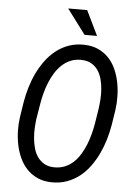

<svg xmlns="http://www.w3.org/2000/svg" viewBox="-60 -948 708 1003"><g transform="rotate(5 293.5 -446.0)"><path d="M535.6 -314.9Q529.3 -277.3 517.8 -238.5Q506.3 -199.7 489 -163.3Q471.7 -127 448.2 -94.7Q424.8 -62.5 394.8 -39.1Q364.7 -15.6 327.9 -2.4Q291 10.7 247.1 9.8Q205.1 8.8 173.1 -6.1Q141.1 -21 118.2 -45.4Q95.2 -69.8 80.6 -102.1Q65.9 -134.3 58.6 -169.9Q51.3 -205.6 50.5 -242.7Q49.8 -279.8 54.7 -314.5L67.4 -395.5Q73.7 -433.1 85.2 -471.9Q96.7 -510.7 114 -547.1Q131.3 -583.5 155 -615.7Q178.7 -647.9 208.7 -671.6Q238.8 -695.3 275.6 -708.5Q312.5 -721.7 356.4 -720.7Q398.9 -719.7 430.9 -704.8Q462.9 -689.9 485.8 -665.5Q508.8 -641.1 523.2 -608.9Q537.6 -576.7 544.7 -540.8Q551.8 -504.9 552.5 -467.5Q553.2 -430.2 548.3 -395.5ZM460.9 -397.5Q463.9 -419.9 465.6 -446.3Q467.3 -472.7 465.1 -499.3Q462.9 -525.9 456.1 -551Q449.2 -576.2 435.8 -595.7Q422.4 -615.2 401.6 -627.4Q380.9 -639.6 350.6 -640.6Q318.8 -641.6 293.2 -631.1Q267.6 -620.6 247.3 -601.8Q227.1 -583 211.7 -558.3Q196.3 -533.7 185.1 -506.1Q173.8 -478.5 166.5 -450.2Q159.2 -421.9 154.8 -396.5L141.1 -314Q138.2 -292 136.7 -265.6Q135.3 -239.3 137.7 -212.4Q140.1 -185.5 147 -160.2Q153.8 -134.8 167.5 -115Q181.2 -95.2 201.9 -82.8Q222.7 -70.3 252.9 -69.3Q284.7 -68.4 310.5 -78.9Q336.4 -89.4 356.4 -108.2Q376.5 -127 391.6 -151.9Q406.7 -176.8 417.7 -204.3Q428.7 -231.9 436 -260.3Q443.4 -288.6 447.8 -314.5ZM418.9 -772.5H353.5L256.3 -902.3H356Z"/></g></svg>

Font: Roboto Mono
Style: Italic
Weight: 400
Designer: Google
Version: Version 2.000985; 2015; ttfautohint (v1.3)